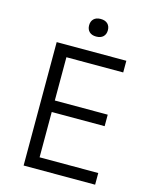

<svg xmlns="http://www.w3.org/2000/svg" viewBox="-134 -1010 870 1097"><g transform="rotate(15 301.5 -461.5)"><path d="M114 -730H526V-661H190V-405H503V-337H190V-69H537V0H114ZM268 -871Q268 -895 282.5 -909Q297 -923 323 -923Q350 -923 364.5 -909Q379 -895 379 -871Q379 -847 364.5 -833Q350 -819 323 -819Q297 -819 282.5 -833Q268 -847 268 -871Z"/></g></svg>

Font: Sora-SIA Light
Style: Regular
Weight: 300
Designer: Jonathan Barnbrook, Julián Moncada
Foundry: Barnbrook Fonts
Version: Version 2.000